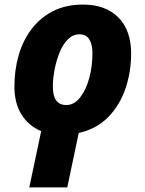

<svg xmlns="http://www.w3.org/2000/svg" viewBox="-20 -579 635 839"><path d="M160 -6Q105 -29 74 -78.5Q43 -128 43 -201Q43 -273 61.5 -337.5Q80 -402 118 -452Q156 -502 212 -530.5Q268 -559 343 -559Q441 -559 497 -503Q553 -447 553 -345Q553 -263 527.5 -190Q502 -117 451.5 -66Q401 -15 324 2L274 240H108ZM270 -120Q304 -120 330 -153Q356 -186 370 -238Q384 -290 384 -347Q384 -384 370.5 -406.5Q357 -429 327 -429Q299 -429 277.5 -408Q256 -387 241.5 -352.5Q227 -318 219 -277.5Q211 -237 211 -199Q211 -120 270 -120Z"/></svg>

Font: Noto Sans ExtraBold
Style: Italic
Weight: 800
Italic angle: -12°
Designer: Monotype Design Team
Foundry: Monotype Imaging Inc.
Version: Version 2.013; ttfautohint (v1.8.4.7-5d5b)